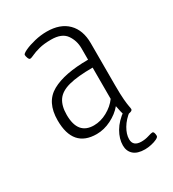

<svg xmlns="http://www.w3.org/2000/svg" viewBox="-174 -625 813 904"><g transform="rotate(-30 232.5 -173.0)"><path d="M186 7Q58 7 58 -141Q58 -240 127 -278.5Q196 -317 325 -317V-379Q325 -421 302 -453.5Q279 -486 221 -486Q182 -486 155.5 -479Q129 -472 113.5 -464.5Q98 -457 92 -457Q86 -457 82 -467.5Q78 -478 78 -485Q78 -492 100.5 -502.5Q123 -513 156 -521Q189 -529 222 -529Q295 -529 335 -489Q375 -449 375 -378V-149Q375 -98 377.5 -70.5Q380 -43 382.5 -31Q385 -19 385 -14Q385 -7 374.5 -3.5Q364 0 355 0Q345 0 341 -10.5Q337 -21 329 -62Q304 -32 265 -12.5Q226 7 186 7ZM195 -35Q232 -35 267.5 -54.5Q303 -74 325 -104V-274Q243 -274 195.5 -261.5Q148 -249 128 -220Q108 -191 108 -142Q108 -35 195 -35ZM347 183Q306 183 285.5 164.5Q265 146 265 115Q265 79 286.5 42Q308 5 351 -25L373 -8Q341 16 323 46.5Q305 77 305 104Q305 143 351 143Q371 143 390 137Q409 131 415 131Q421 131 423.5 138.5Q426 146 426 155Q426 162 413 168.5Q400 175 381.5 179Q363 183 347 183Z"/></g></svg>

Font: Asap Condensed ExtraLight
Style: Regular
Weight: 200
Width: 3
Designer: Pablo Cosgaya
Foundry: Omnibus-Type
Version: Version 3.001; ttfautohint (v1.8.4.7-5d5b)